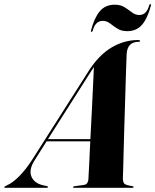

<svg xmlns="http://www.w3.org/2000/svg" viewBox="-82 -901 744 921"><path d="M84.5 -133Q55.5 -87.5 68.5 -54.8Q81.5 -22 125.5 -12L142 -8.5Q148 -7 148 -4Q148 0 141.5 0H-55.5Q-61.5 0 -61.5 -3Q-61.5 -6 -49 -12Q-22.5 -23 9.8 -55.2Q42 -87.5 75 -139L342 -558.5Q391 -636 452 -672.5Q513 -709 580 -709Q590 -709 590 -704.5Q590 -700.5 583.5 -700.5Q528.5 -700.5 525.5 -641Q525 -630.5 523.8 -596Q522.5 -561.5 521 -511.5Q519.5 -461.5 517.8 -404Q516 -346.5 514.2 -288.5Q512.5 -230.5 511.2 -180.2Q510 -130 509 -95.2Q508 -60.5 507.5 -49Q507 -28 514.2 -20.2Q521.5 -12.5 551 -8.5Q559 -7.5 559 -4Q559 0 552 0H274Q268.5 0 268.5 -3.5Q268.5 -7 274 -7.5L320.5 -14Q331.5 -15.5 336.5 -23Q341.5 -30.5 342 -40.5Q343 -57 345.5 -107.2Q348 -157.5 351 -223H141.5ZM348.5 -549 148 -233.5H351.5Q355 -299.5 358.5 -368.5Q362 -437.5 364.5 -494.2Q367 -551 368.5 -579.5Q361.5 -568.5 348.5 -549ZM528 -751.5Q500 -751.5 480.8 -764Q461.5 -776.5 445.5 -788.8Q429.5 -801 411 -801Q375.5 -801 363 -754.5Q361.5 -748.5 357 -748.5Q352.5 -748.5 354.5 -754.5Q370 -815 396.5 -846.8Q423 -878.5 468.5 -878.5Q496.5 -878.5 515.8 -866.2Q535 -854 551.2 -841.5Q567.5 -829 586 -829Q621 -829 633.5 -875Q635 -881 639.5 -881Q644 -881 642 -875Q626.5 -814.5 600 -783Q573.5 -751.5 528 -751.5Z"/></svg>

Font: Fraunces 144pt S000
Style: Bold Italic
Weight: 700
Italic angle: -16°
Version: Version 1.000; ttfautohint (v1.8.3)